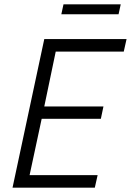

<svg xmlns="http://www.w3.org/2000/svg" viewBox="-20 -869 606 889"><path d="M38 0 185 -688H566L553 -630H238L185 -376H459L447 -319H173L117 -58H432L419 0ZM264 -803 274 -849H539L529 -803Z"/></svg>

Font: Saira Semi Condensed Light
Style: Italic
Weight: 300
Width: 4
Italic angle: -12°
Designer: Hector Gatti with collaboration of the Omnibus-Type team
Foundry: Omnibus-Type
Version: Version 1.001; ttfautohint (v1.8)